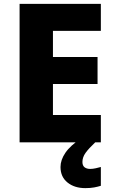

<svg xmlns="http://www.w3.org/2000/svg" viewBox="-20 -734 590 990"><path d="M500 0H81V-714H500V-575H253V-440H483V-301H253V-141H500ZM405 101Q405 120 416 128.5Q427 137 445 137Q458 137 474 133.5Q490 130 500 127V224Q484 229 465 232.5Q446 236 420 236Q364 236 328 207Q292 178 292 127Q292 91 317 54Q342 17 401 -23L471 0Q437 32 421 54.5Q405 77 405 101Z"/></svg>

Font: Noto Sans Lao Looped ExtraBold
Style: Regular
Weight: 800
Designer: Mark Frömberg, Ben Mitchell
Foundry: The Fontpad Ltd
Version: Version 1.002; ttfautohint (v1.8.4.7-5d5b)